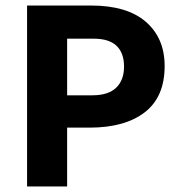

<svg xmlns="http://www.w3.org/2000/svg" viewBox="-20 -675 654 695"><path d="M181 -655H309Q440 -655 508 -596Q576 -537 576 -436Q576 -324 504 -268.5Q432 -213 304 -213H181V-330H314Q372 -330 400.5 -357.5Q429 -385 429 -434Q429 -483 402 -509Q375 -535 319 -535H181ZM78 -655H223V0H78Z"/></svg>

Font: Intel One Mono Light
Style: Regular
Weight: 300
Monospace: yes
Designer: Fred Shallcrass
Foundry: Frere-Jones Type LLC
Version: Version 1.004